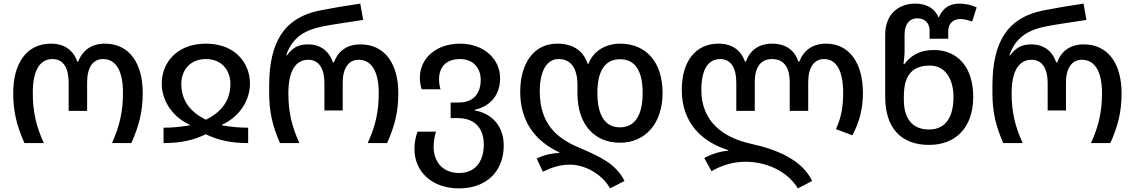

<svg xmlns="http://www.w3.org/2000/svg" viewBox="-20 -790 6265 1060"><path d="M115 0H222C180 -92 161 -173 161 -277C161 -402 200 -464 270 -464C332 -464 359 -411 359 -335V-178H461V-335C461 -417 492 -464 549 -464C622 -464 659 -396 659 -277C659 -174 640 -92 598 0H705C747 -94 768 -173 768 -277C768 -438 696 -549 559 -549C485 -549 435 -512 412 -450H407C385 -511 338 -549 261 -549C125 -549 53 -438 53 -277C53 -173 73 -94 115 0Z M883 0C977 0 1050 -16 1116 -49C1183 -16 1256 0 1350 0V-85C1300 -85 1261 -89 1205 -98V-101C1308 -148 1360 -241 1360 -329C1360 -441 1279 -549 1117 -549C954 -549 873 -441 873 -329C873 -241 925 -148 1028 -101V-98C971 -89 932 -85 883 -85ZM1117 -129C1035 -169 981 -231 981 -327C981 -402 1029 -464 1117 -464C1204 -464 1252 -402 1252 -327C1252 -231 1198 -169 1117 -129Z M1526 0H1633C1591 -92 1572 -171 1572 -275C1572 -398 1612 -460 1682 -460C1743 -460 1771 -407 1771 -333V-180H1872V-333C1872 -413 1904 -460 1960 -460C2033 -460 2071 -392 2071 -276C2071 -172 2052 -92 2010 0H2117C2159 -94 2179 -171 2179 -276C2179 -435 2107 -545 1970 -545C1896 -545 1846 -508 1824 -446H1818C1797 -508 1749 -545 1681 -545C1639 -545 1600 -535 1564 -484H1560C1595 -593 1678 -627 1760 -644C1814 -655 1910 -668 1985 -680L1969 -770C1893 -759 1817 -746 1745 -732C1552 -693 1466 -562 1466 -316V-277C1466 -174 1484 -94 1526 0Z M2515 250C2665 250 2761 156 2761 14C2761 -103 2685 -167 2601 -180V-184C2685 -203 2741 -263 2741 -358C2741 -464 2652 -549 2520 -549C2390 -549 2298 -470 2298 -361C2298 -339 2301 -319 2308 -297H2412C2406 -317 2404 -335 2404 -353C2404 -421 2444 -464 2520 -464C2595 -464 2634 -412 2634 -349C2634 -281 2600 -224 2513 -224H2468V-138H2507C2604 -138 2651 -79 2651 8C2651 95 2609 165 2515 165C2417 165 2374 95 2374 21C2374 -6 2380 -42 2387 -63H2285C2276 -39 2268 -5 2268 32C2268 156 2362 250 2515 250Z M3348 250 3428 209C3379 114 3296 76 3177 25C3059 -24 2960 -103 2960 -285C2960 -396 2997 -464 3064 -464C3129 -464 3168 -417 3168 -320V-275C3168 -103 3261 -2 3404 -2C3537 -2 3638 -103 3638 -277C3638 -449 3545 -549 3404 -549C3328 -549 3257 -512 3229 -438H3224C3200 -512 3142 -549 3056 -549C2924 -549 2852 -436 2852 -284C2852 -122 2932 -12 3068 51V54C3008 58 2972 71 2943 85L2977 158C3029 133 3073 119 3129 119C3203 119 3302 167 3348 250ZM3402 -87C3316 -87 3278 -161 3278 -277C3278 -392 3316 -463 3403 -463C3491 -463 3528 -392 3528 -277C3528 -161 3490 -87 3402 -87Z M4385 250 4464 209C4406 90 4267 35 4127 4C3977 -29 3852 -115 3852 -293C3852 -409 3891 -464 3956 -464C4018 -464 4045 -411 4045 -335V-178H4147V-337C4147 -417 4178 -464 4243 -464C4313 -464 4340 -410 4340 -337V-178H4442V-335C4442 -418 4474 -464 4530 -464C4596 -464 4635 -402 4635 -277C4635 -202 4625 -142 4595 -77L4686 -43C4725 -117 4744 -189 4744 -277C4744 -438 4672 -549 4540 -549C4466 -549 4416 -511 4393 -450H4388C4367 -512 4319 -549 4243 -549C4169 -549 4120 -512 4098 -450H4093C4071 -511 4024 -549 3947 -549C3816 -549 3744 -446 3744 -294C3744 -109 3857 -6 4001 39V42C3955 45 3906 62 3868 82L3908 155C3964 123 4026 103 4096 103C4206 103 4324 151 4385 250Z M5109 10C5256 10 5353 -85 5353 -256C5353 -420 5266 -514 5135 -514C5054 -514 5006 -480 4973 -436H4968C4970 -453 4974 -482 4974 -507V-599C4974 -656 5001 -689 5044 -689C5085 -689 5112 -663 5112 -622V-576H5215V-619C5215 -663 5247 -685 5281 -685C5304 -685 5326 -678 5347 -671L5372 -749C5345 -762 5313 -770 5276 -770C5233 -770 5187 -753 5164 -695H5161C5135 -753 5084 -770 5032 -770C4944 -770 4867 -715 4867 -598V-256C4867 -85 4953 10 5109 10ZM5109 -75C5010 -75 4970 -144 4970 -239V-257C4970 -359 5004 -428 5113 -428C5199 -428 5244 -354 5244 -254C5244 -146 5202 -75 5109 -75Z M5519 0H5626C5584 -92 5565 -171 5565 -275C5565 -398 5605 -460 5675 -460C5736 -460 5764 -407 5764 -333V-180H5865V-333C5865 -413 5897 -460 5953 -460C6026 -460 6064 -392 6064 -276C6064 -172 6045 -92 6003 0H6110C6152 -94 6172 -171 6172 -276C6172 -435 6100 -545 5963 -545C5889 -545 5839 -508 5817 -446H5811C5790 -508 5742 -545 5674 -545C5632 -545 5593 -535 5557 -484H5553C5588 -593 5671 -627 5753 -644C5807 -655 5903 -668 5978 -680L5962 -770C5886 -759 5810 -746 5738 -732C5545 -693 5459 -562 5459 -316V-277C5459 -174 5477 -94 5519 0Z"/></svg>

Font: Noto Sans Georgian Medium
Style: Regular
Weight: 500
Designer: Monotype Design Team, Akaki Razmadze
Foundry: Google LLC
Version: Version 2.005